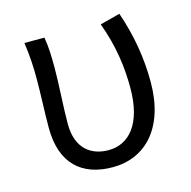

<svg xmlns="http://www.w3.org/2000/svg" viewBox="-88 -642 741 743"><g transform="rotate(-15 282.0 -270.5)"><path d="M276 13C407 13 502 -85 502 -268C502 -365 486 -459 453 -554L373 -533C409 -435 420 -349 420 -266C420 -121 358 -55 277 -55C210 -55 150 -92 150 -194C150 -260 157 -352 157 -415C157 -462 156 -502 149 -540H69C77 -484 79 -438 79 -395C79 -329 75 -264 75 -198C75 -55 152 13 276 13Z"/></g></svg>

Font: Noto Sans HK DemiLight
Style: Regular
Weight: 350
Designer: Ryoko NISHIZUKA 西塚涼子 (kana, bopomofo & ideographs); Paul D. Hunt (Latin, Greek & Cyrillic); Sandoll Communications 산돌커뮤니
Foundry: Adobe
Version: Version 2.004;hotconv 1.0.118;makeotfexe 2.5.65603